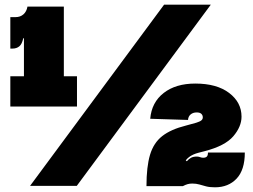

<svg xmlns="http://www.w3.org/2000/svg" viewBox="-20 -792 1080 818"><path d="M106 -764H252V-467H308V-338H24V-467H82V-705ZM24 -719H46Q66.5 -719 80 -731Q93.5 -743 97 -764H113L96 -629H79Q74 -604.5 62.5 -594.8Q51 -585 33 -585H24ZM108 0 679 -772H878L307 0ZM812 -268Q831 -273.5 837.5 -278.8Q844 -284 844 -292Q844 -301 837.8 -307Q831.5 -313 818 -313Q802.5 -313 792.2 -304.5Q782 -296 781 -281L620 -286Q626 -356 677.5 -396Q729 -436 812 -436Q903.5 -436 956.2 -396Q1009 -356 1009 -295Q1009 -252.5 974 -211.5Q939 -170.5 852 -148L825 -141Q779.5 -129 764.2 -96.8Q749 -64.5 749 1H604Q604 -81.5 619.2 -132.5Q634.5 -183.5 671.2 -212.2Q708 -241 772 -257ZM1023 -142Q1023 -68 988 -31Q953 6 896 6Q873.5 6 858.2 2Q843 -2 829.5 -6Q816 -10 799 -10Q788.5 -10 779.5 -7.5Q770.5 -5 759 1H715L740 -133L776 -105Q784.5 -115 794.2 -120Q804 -125 818 -125Q824 -125 828.2 -123.8Q832.5 -122.5 836.5 -121.2Q840.5 -120 846 -120Q856 -120 861 -124.8Q866 -129.5 866 -142Z"/></svg>

Font: Hepta Slab Black
Style: Regular
Weight: 900
Designer: Michael LaGattuta
Foundry: Michael LaGattuta
Version: Version 1.102